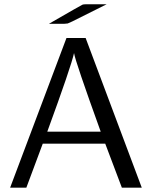

<svg xmlns="http://www.w3.org/2000/svg" viewBox="-20 -870 707 890"><path d="M26.9 0 288.1 -693.8H377L637.2 0H544.9L467.8 -204.1H178.2L102.1 0ZM199.2 -259.8H446.8Q328.6 -586.9 323.2 -624Q310.1 -563 199.2 -259.8ZM207 -759.8Q356 -845.7 361.8 -848.1Q366.7 -850.1 376 -850.1H474.1L315.9 -771L293.9 -761.2L278.8 -759.8Z"/></svg>

Font: CMU Sans Serif
Style: Medium
Weight: 500
Version: Version 0.7.0